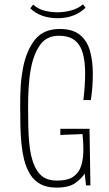

<svg xmlns="http://www.w3.org/2000/svg" viewBox="-20 -845 498 875"><path d="M72 -361Q72 -385 72.5 -409Q73 -433 74.5 -455.5Q76 -478 79 -499.5Q82 -521 86 -541Q102 -618 140.5 -665.5Q179 -713 253 -713Q310 -713 343 -687Q376 -661 389.5 -615Q403 -569 403 -509Q403 -481 401 -451Q399 -421 394 -389H360Q364 -423 366 -453.5Q368 -484 368 -511Q368 -564 357.5 -602Q347 -640 321 -661Q295 -682 248 -682Q192 -682 162.5 -640Q133 -598 121 -533Q117 -513 114.5 -491Q112 -469 110.5 -445.5Q109 -422 108.5 -398Q108 -374 108 -350Q108 -306 109 -267Q110 -228 113 -195.5Q116 -163 122 -136Q135 -80 162 -51Q189 -22 240 -22Q289 -22 314.5 -40Q340 -58 350 -89.5Q360 -121 360 -163Q360 -180 359 -197.5Q358 -215 356 -234L255 -230V-258H388L392 0H372L366 -54Q353 -33 324 -11.5Q295 10 237 10Q194 10 165 -5.5Q136 -21 118 -49.5Q100 -78 90 -117Q82 -149 78 -187.5Q74 -226 73 -270Q72 -314 72 -361ZM243 -762Q205 -762 173.5 -773Q142 -784 118 -807L131 -824Q155 -803 184 -796Q213 -789 241 -789Q273 -789 304.5 -797.5Q336 -806 358 -825L370 -810Q347 -787 314.5 -774.5Q282 -762 243 -762Z"/></svg>

Font: Truculenta Thin
Style: Regular
Weight: 250
Version: Version 1.002